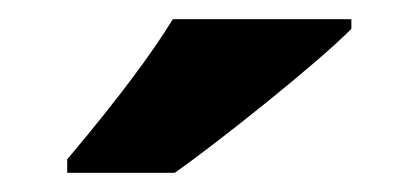

<svg xmlns="http://www.w3.org/2000/svg" viewBox="-20 -785 436 200"><path d="M50 -605H162C205 -635 313 -721 346 -755V-765H160C140 -732 104 -683 50 -619Z"/></svg>

Font: Kathrein 85 Heavy
Style: Regular
Weight: 900
Designer: Lazydogs Typefoundry, based on Open Sans by Ascender Corporation
Foundry: Lazydogs Typefoundry
Version: Version 1.003;PS 001.003;hotconv 1.0.88;makeotf.lib2.5.64775